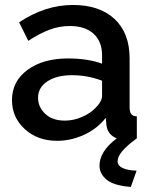

<svg xmlns="http://www.w3.org/2000/svg" viewBox="-20 -552 604 766"><path d="M525.9 0Q449.2 55.2 449.2 90.8Q449.2 126 524.9 128.9L502 193.8Q433.6 188.5 405.3 164.8Q377 141.1 377 108.9Q377 51.8 445.8 0Q409.7 -14.2 404.8 -51.8L401.9 -82Q368.2 -38.6 315.7 -14.4Q263.2 9.8 208 9.8Q129.9 9.8 78.9 -36.9Q27.8 -83.5 27.8 -152.8Q27.8 -227.5 89.8 -273.2Q151.9 -318.8 251 -318.8Q330.6 -318.8 387.2 -297.9V-331.1Q387.2 -386.2 353.5 -417.2Q319.8 -448.2 258.8 -448.2Q216.8 -448.2 177.7 -433.6Q138.7 -418.9 92.8 -389.2L56.2 -462.9Q160.2 -532.2 271 -532.2Q377 -532.2 437 -476.3Q497.1 -420.4 497.1 -318.8V-124Q497.1 -105.5 503.7 -96.9Q510.3 -88.4 525.9 -87.9ZM387.2 -169.9V-230Q329.6 -252 267.1 -252Q206.5 -252 169.2 -227.5Q131.8 -203.1 131.8 -162.1Q131.8 -125 160.4 -97.9Q189 -70.8 238.8 -70.8Q272.9 -70.8 306.2 -85Q339.4 -99.1 360.8 -121.1Q387.2 -147.5 387.2 -169.9Z"/></svg>

Font: Rawline SemiBold
Style: Regular
Weight: 600
Designer: Matt McInerney, Pablo Impallari, Rodrigo Fuenzalida
Foundry: Matt McInerney, Pablo Impallari, Rodrigo Fuenzalida
Version: Version 4.020;PS 004.020;hotconv 1.0.88;makeotf.lib2.5.64775